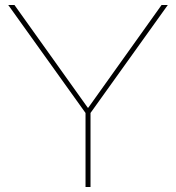

<svg xmlns="http://www.w3.org/2000/svg" viewBox="-20 -750 706 770"><path d="M323 0V-297L13 -730H38L332 -318H334L628 -730H653L343 -297V0Z"/></svg>

Font: M PLUS 1 Thin
Style: Regular
Weight: 100
Designer: Coji Morishita
Foundry: UNDERFOREST DESIGN
Version: Version 1.001